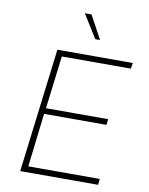

<svg xmlns="http://www.w3.org/2000/svg" viewBox="-99 -1005 834 1076"><g transform="rotate(10 317.5 -467.0)"><path d="M179 -706H608L603 -673H210L173 -372H527L523 -339H168L132 -34H539L535 0H92ZM333 -934 405 -801H378L295 -934Z"/></g></svg>

Font: Josefin Sans ExtraLight
Style: Italic
Weight: 250
Italic angle: -7°
Designer: Santiago Orozco
Foundry: Typemade
Version: Version 2.000